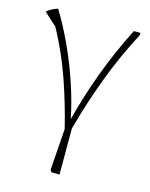

<svg xmlns="http://www.w3.org/2000/svg" viewBox="-105 -555 640 819"><g transform="rotate(15 214.5 -146.0)"><path d="M238 195H203L196 186L209 2Q184 -101 148.5 -204Q113 -307 58 -409L1 -461Q19 -477 49 -487Q85 -429 119.5 -355Q154 -281 181 -201Q208 -121 223 -46Q251 -154 291 -262Q331 -370 386 -478H415V-468Q357 -359 313 -241.5Q269 -124 238 -8Z"/></g></svg>

Font: Piazzolla Thin
Style: Regular
Weight: 100
Designer: Juan Pablo del Peral
Foundry: Huerta Tipografica
Version: Version 1.330